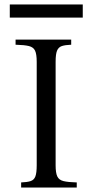

<svg xmlns="http://www.w3.org/2000/svg" viewBox="-20 -843 415 863"><path d="M75 0V-23Q102 -24 117.5 -29Q133 -34 139 -50Q145 -66 145 -100V-565Q145 -600 137.5 -615.5Q130 -631 110 -636Q90 -641 50 -642V-665H300V-642Q273 -641 258 -636Q243 -631 236.5 -615.5Q230 -600 230 -565V-100Q230 -66 237.5 -50Q245 -34 265.5 -29Q286 -24 325 -23V0ZM24 -823H352V-764H24Z"/></svg>

Font: Bona Nova SC
Style: Regular
Weight: 400
Designer: Mateusz Machalski
Foundry: Capitalics
Version: Version 4.001; ttfautohint (v1.8.4.7-5d5b)